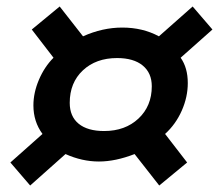

<svg xmlns="http://www.w3.org/2000/svg" viewBox="-20 -628 675 592"><path d="M12 -127 111 -215Q83 -253 83 -303Q83 -342 100 -382Q117 -422 145 -450L78 -537L164 -608L236 -516Q296 -543 357 -543Q420 -543 470 -516L574 -608L635 -537L537 -450Q559 -419 559 -372Q559 -329 540.5 -287Q522 -245 489 -215L557 -127L471 -56L395 -153Q336 -130 285 -130Q233 -130 182 -153L73 -56ZM448 -362Q448 -403 420 -426Q392 -449 341 -449Q276 -449 235.5 -411Q195 -373 195 -311Q195 -269 222.5 -246.5Q250 -224 301 -224Q366 -224 407 -262.5Q448 -301 448 -362Z"/></svg>

Font: Niramit SemiBold
Style: Italic
Weight: 600
Italic angle: -10°
Designer: Katatrad Aksorn Co.,Ltd.
Foundry: Cadson Demak Co.,Ltd.
Version: Version 1.001; ttfautohint (v1.6)